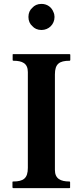

<svg xmlns="http://www.w3.org/2000/svg" viewBox="-20 -966 423 986"><path d="M337 -688H49C46 -689 45 -688 45 -685V-658C45 -655 46 -654 49 -654C94 -654 123 -641.2 123 -596V-104C123 -50.6 100.7 -34 48 -34C46 -34 45 -34 44 -32V-4C44 -3 44 -2 45 -2C46 0 47 0 48 0H336C338 0 339 0 340 -2V-30C340 -33 339 -34 336 -34C291 -34 262 -48.4 262 -93V-584C262 -637.6 284.4 -654 337 -654C339 -654 340 -654 340 -656C341 -656 341 -657 341 -658V-685C341 -686.9 338.7 -688 337 -688ZM126 -879C126 -858.3 133.8 -842.4 146 -832C156.4 -819.8 172.3 -812 193 -812C230.7 -812 260 -841.1 260 -879C260 -888 258 -897 254 -905C245.5 -927.7 223.5 -946 193 -946C172.3 -946 156.4 -938.2 146 -926C133.8 -915.6 126 -899.7 126 -879Z"/></svg>

Font: fbb
Style: Bold
Weight: 400
Designer: David J. Perry, Michael Sharpe
Version: Version 1.045